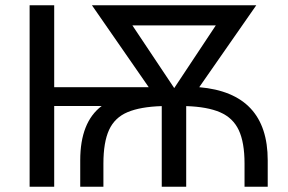

<svg xmlns="http://www.w3.org/2000/svg" viewBox="-20 -708 1093 728"><path d="M92.3 0V-688H185.5V-377.4H543.9L328.6 -688H951.7L735.4 -377.4Q995.1 -355 995.1 -100.1V0H907.2V-87.9Q907.2 -168 885.3 -214.6Q863.3 -261.2 814.7 -282.2Q766.1 -303.2 686 -305.7V0H593.3V-305.7Q512.2 -303.2 463.6 -282.7Q415 -262.2 393.6 -215.6Q372.1 -168.9 372.1 -87.9V0H284.2V-100.1Q284.2 -245.1 365.7 -306.2H185.5V0ZM640.6 -374 798.3 -611.8H481.9Z"/></svg>

Font: Arimo Nerd Font
Style: Regular
Weight: 400
Designer: Steve Matteson
Foundry: Monotype Imaging Inc.
Version: Version 1.33;Nerd Fonts 3.2.1